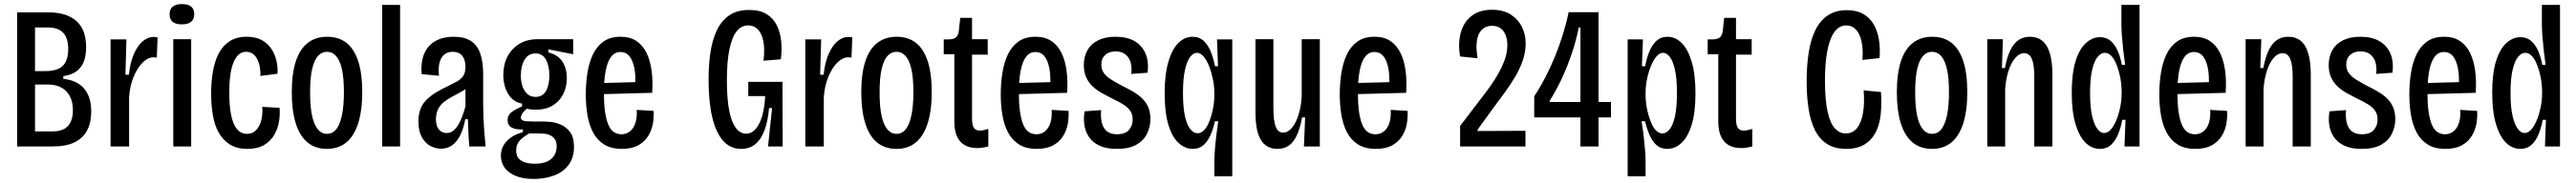

<svg xmlns="http://www.w3.org/2000/svg" viewBox="-20 -721 12651 901"><path d="M64 0V-660H223Q253 -660 284 -653Q315 -646 342.5 -627.5Q370 -609 386.5 -575Q403 -541 403 -488Q403 -447 391.5 -417.5Q380 -388 355.5 -370Q331 -352 291 -346V-333Q360 -325 394 -284Q428 -243 428 -171Q428 -117 407.5 -78.5Q387 -40 345.5 -20Q304 0 239 0ZM152 -74H237Q290 -74 314 -101Q338 -128 338 -178Q338 -238 305.5 -271.5Q273 -305 214 -305H152ZM152 -371H202Q262 -371 288.5 -397Q315 -423 315 -479Q315 -533 290.5 -559.5Q266 -586 212 -586H152Z M523 0V-323V-527H601L596 -353H613Q619 -411 636.5 -452.5Q654 -494 679.5 -516.5Q705 -539 734 -539Q740 -539 745 -538.5Q750 -538 754 -537L750 -437Q747 -438 742.5 -438.5Q738 -439 735 -439Q707 -439 681 -413.5Q655 -388 636.5 -343.5Q618 -299 614 -243V0Z M831 0V-528H919V0ZM873 -601Q843 -601 828 -613.5Q813 -626 813 -651Q813 -676 828.5 -688.5Q844 -701 873 -701Q904 -701 919 -688.5Q934 -676 934 -651Q934 -626 918.5 -613.5Q903 -601 873 -601Z M1195 12Q1143 12 1108.5 -10Q1074 -32 1053.5 -69.5Q1033 -107 1025 -156.5Q1017 -206 1017 -260Q1017 -317 1025.5 -368Q1034 -419 1054 -457.5Q1074 -496 1108 -518Q1142 -540 1191 -540Q1246 -540 1280.5 -514Q1315 -488 1330.5 -446Q1346 -404 1343 -358L1259 -347Q1260 -379 1252.5 -406Q1245 -433 1229.5 -449.5Q1214 -466 1189 -466Q1168 -466 1152.5 -452.5Q1137 -439 1126.5 -413Q1116 -387 1111 -349.5Q1106 -312 1106 -265Q1106 -201 1115 -155.5Q1124 -110 1143.5 -86Q1163 -62 1193 -62Q1220 -62 1237.5 -80Q1255 -98 1263 -128.5Q1271 -159 1268 -195L1353 -190Q1356 -156 1350 -121Q1344 -86 1326 -55.5Q1308 -25 1276 -6.5Q1244 12 1195 12Z M1586 12Q1528 12 1489.5 -20.5Q1451 -53 1432 -115.5Q1413 -178 1413 -266Q1413 -359 1433 -419.5Q1453 -480 1492 -510Q1531 -540 1586 -540Q1643 -540 1681 -510.5Q1719 -481 1739 -420.5Q1759 -360 1759 -268Q1759 -176 1739 -113.5Q1719 -51 1680.5 -19.5Q1642 12 1586 12ZM1586 -62Q1613 -62 1631 -84Q1649 -106 1659 -152Q1669 -198 1669 -267Q1669 -340 1658.5 -383.5Q1648 -427 1629.5 -446.5Q1611 -466 1586 -466Q1561 -466 1542.5 -446.5Q1524 -427 1513.5 -383.5Q1503 -340 1503 -266Q1503 -163 1524.5 -112.5Q1546 -62 1586 -62Z M1857 0V-697H1945V0Z M2146 11Q2119 11 2093.5 -2.5Q2068 -16 2051.5 -46Q2035 -76 2035 -123Q2035 -158 2045 -184Q2055 -210 2074.5 -229.5Q2094 -249 2120 -265Q2146 -281 2178 -296Q2203 -308 2223 -319Q2243 -330 2254.5 -346.5Q2266 -363 2266 -392Q2266 -427 2250 -446.5Q2234 -466 2203 -466Q2178 -466 2161.5 -452Q2145 -438 2138.5 -412Q2132 -386 2136 -348L2051 -356Q2047 -398 2055.5 -432.5Q2064 -467 2084.5 -491Q2105 -515 2136 -527.5Q2167 -540 2208 -540Q2261 -540 2292.5 -519.5Q2324 -499 2338.5 -458Q2353 -417 2353 -356V-206Q2353 -179 2354.5 -142Q2356 -105 2359 -67.5Q2362 -30 2365 0H2285Q2282 -33 2280.5 -67Q2279 -101 2278 -134H2265Q2256 -85 2239 -52.5Q2222 -20 2199 -4.5Q2176 11 2146 11ZM2174 -66Q2190 -66 2203.5 -75.5Q2217 -85 2228 -102Q2239 -119 2248.5 -143.5Q2258 -168 2266 -197V-303L2296 -316Q2289 -299 2273 -287Q2257 -275 2237 -264.5Q2217 -254 2197 -243Q2177 -232 2159.5 -218Q2142 -204 2131.5 -183.5Q2121 -163 2121 -133Q2121 -100 2136 -83Q2151 -66 2174 -66Z M2601 160Q2550 160 2514 145.5Q2478 131 2459 105.5Q2440 80 2440 46Q2440 4 2469 -26.5Q2498 -57 2548 -70V-84Q2513 -82 2493 -93Q2473 -104 2473 -129Q2473 -155 2493 -169.5Q2513 -184 2544 -197V-211Q2501 -218 2476.5 -257.5Q2452 -297 2452 -352Q2452 -404 2472.5 -443Q2493 -482 2530.5 -505Q2568 -528 2621 -528H2795V-454L2673 -478V-463Q2721 -451 2742.5 -417Q2764 -383 2764 -337Q2764 -292 2745.5 -256.5Q2727 -221 2693.5 -201Q2660 -181 2614 -181Q2605 -181 2591.5 -182Q2578 -183 2567 -186Q2549 -170 2543.5 -159.5Q2538 -149 2538 -142Q2538 -134 2545 -129.5Q2552 -125 2565.5 -124Q2579 -123 2599 -123H2646Q2658 -123 2682.5 -121Q2707 -119 2734 -107.5Q2761 -96 2780 -70.5Q2799 -45 2799 2Q2799 56 2772 91.5Q2745 127 2700 143.5Q2655 160 2601 160ZM2605 85Q2644 85 2667.5 74Q2691 63 2702.5 43.5Q2714 24 2714 0Q2714 -24 2704 -37Q2694 -50 2680 -56Q2666 -62 2651 -63Q2636 -64 2624 -64H2579Q2546 -45 2530.5 -26.5Q2515 -8 2515 19Q2515 44 2526.5 58Q2538 72 2558.5 78.5Q2579 85 2605 85ZM2610 -244Q2645 -244 2661.5 -273Q2678 -302 2678 -349Q2678 -398 2661 -428Q2644 -458 2610 -458Q2575 -458 2556.5 -427Q2538 -396 2538 -349Q2538 -318 2546.5 -294.5Q2555 -271 2571 -257.5Q2587 -244 2610 -244Z M3034 12Q2981 12 2946.5 -10Q2912 -32 2892.5 -69.5Q2873 -107 2865 -155Q2857 -203 2857 -256Q2857 -311 2865 -362Q2873 -413 2892 -453Q2911 -493 2944 -516.5Q2977 -540 3028 -540Q3074 -540 3105 -519.5Q3136 -499 3154.5 -462Q3173 -425 3180 -374.5Q3187 -324 3183 -264L2922 -257V-312L3120 -317L3100 -294Q3103 -350 3095 -388Q3087 -426 3070.5 -445.5Q3054 -465 3027 -465Q2999 -465 2981 -441Q2963 -417 2954.5 -372Q2946 -327 2946 -262Q2946 -165 2965.5 -112.5Q2985 -60 3032 -60Q3050 -60 3064.5 -68Q3079 -76 3089 -91Q3099 -106 3104 -128.5Q3109 -151 3107 -180L3190 -175Q3192 -145 3186.5 -112.5Q3181 -80 3163.5 -51.5Q3146 -23 3114.5 -5.5Q3083 12 3034 12Z M3620 12Q3566 12 3530.5 -29Q3495 -70 3477.5 -146Q3460 -222 3460 -329Q3460 -400 3469 -461.5Q3478 -523 3500 -570.5Q3522 -618 3561 -645Q3600 -672 3659 -672Q3712 -672 3745 -651.5Q3778 -631 3795 -596.5Q3812 -562 3816.5 -518.5Q3821 -475 3815 -429L3730 -422Q3737 -482 3728.5 -520.5Q3720 -559 3701 -577.5Q3682 -596 3655 -596Q3621 -596 3598 -567Q3575 -538 3562.5 -478.5Q3550 -419 3550 -327Q3550 -254 3557 -203.5Q3564 -153 3577 -122Q3590 -91 3607 -77Q3624 -63 3644 -63Q3671 -63 3691 -85.5Q3711 -108 3723 -149.5Q3735 -191 3738 -248H3655V-318H3823V-232L3824 0H3752L3772 -189H3757Q3752 -127 3735.5 -81.5Q3719 -36 3690.5 -12Q3662 12 3620 12Z M3935 0V-323V-527H4013L4008 -353H4025Q4031 -411 4048.5 -452.5Q4066 -494 4091.5 -516.5Q4117 -539 4146 -539Q4152 -539 4157 -538.5Q4162 -538 4166 -537L4162 -437Q4159 -438 4154.5 -438.5Q4150 -439 4147 -439Q4119 -439 4093 -413.5Q4067 -388 4048.5 -343.5Q4030 -299 4026 -243V0Z M4383 12Q4325 12 4286.5 -20.5Q4248 -53 4229 -115.5Q4210 -178 4210 -266Q4210 -359 4230 -419.5Q4250 -480 4289 -510Q4328 -540 4383 -540Q4440 -540 4478 -510.5Q4516 -481 4536 -420.5Q4556 -360 4556 -268Q4556 -176 4536 -113.5Q4516 -51 4477.5 -19.5Q4439 12 4383 12ZM4383 -62Q4410 -62 4428 -84Q4446 -106 4456 -152Q4466 -198 4466 -267Q4466 -340 4455.5 -383.5Q4445 -427 4426.5 -446.5Q4408 -466 4383 -466Q4358 -466 4339.5 -446.5Q4321 -427 4310.5 -383.5Q4300 -340 4300 -266Q4300 -163 4321.5 -112.5Q4343 -62 4383 -62Z M4780 8Q4725 8 4696 -24.5Q4667 -57 4667 -124V-454H4615V-527H4636Q4663 -527 4674.5 -536.5Q4686 -546 4689 -568L4696 -633H4754V-528H4831V-452H4754V-137Q4754 -107 4762.5 -92.5Q4771 -78 4793 -78Q4799 -78 4809.5 -80Q4820 -82 4834 -86V0Q4818 4 4804.5 6Q4791 8 4780 8Z M5072 12Q5019 12 4984.5 -10Q4950 -32 4930.5 -69.5Q4911 -107 4903 -155Q4895 -203 4895 -256Q4895 -311 4903 -362Q4911 -413 4930 -453Q4949 -493 4982 -516.5Q5015 -540 5066 -540Q5112 -540 5143 -519.5Q5174 -499 5192.5 -462Q5211 -425 5218 -374.5Q5225 -324 5221 -264L4960 -257V-312L5158 -317L5138 -294Q5141 -350 5133 -388Q5125 -426 5108.5 -445.5Q5092 -465 5065 -465Q5037 -465 5019 -441Q5001 -417 4992.5 -372Q4984 -327 4984 -262Q4984 -165 5003.5 -112.5Q5023 -60 5070 -60Q5088 -60 5102.5 -68Q5117 -76 5127 -91Q5137 -106 5142 -128.5Q5147 -151 5145 -180L5228 -175Q5230 -145 5224.5 -112.5Q5219 -80 5201.5 -51.5Q5184 -23 5152.5 -5.5Q5121 12 5072 12Z M5465 12Q5413 12 5379.5 -4Q5346 -20 5328 -47Q5310 -74 5305.5 -107Q5301 -140 5307 -173L5388 -179Q5385 -143 5391.5 -116.5Q5398 -90 5416 -75Q5434 -60 5466 -60Q5507 -60 5525 -81.5Q5543 -103 5543 -132Q5543 -158 5531 -175.5Q5519 -193 5496.5 -207Q5474 -221 5442 -236Q5416 -249 5391 -263Q5366 -277 5346 -296Q5326 -315 5314.5 -340.5Q5303 -366 5303 -400Q5303 -442 5320.5 -473.5Q5338 -505 5373 -522.5Q5408 -540 5459 -540Q5515 -540 5552 -518.5Q5589 -497 5606 -457.5Q5623 -418 5616 -363L5536 -357Q5540 -388 5533 -413Q5526 -438 5507.5 -453Q5489 -468 5459 -468Q5427 -468 5408 -450.5Q5389 -433 5389 -403Q5389 -379 5401.5 -361.5Q5414 -344 5436.5 -330Q5459 -316 5488 -300Q5517 -286 5543 -271Q5569 -256 5588.5 -237.5Q5608 -219 5619 -194Q5630 -169 5630 -135Q5630 -97 5613.5 -63Q5597 -29 5561 -8.5Q5525 12 5465 12Z M5944 147V75Q5944 52 5946.5 18.5Q5949 -15 5953.5 -52.5Q5958 -90 5963 -124H5947Q5938 -84 5924 -53.5Q5910 -23 5889.5 -5.5Q5869 12 5838 12Q5801 12 5769.5 -16Q5738 -44 5719 -104.5Q5700 -165 5700 -261Q5700 -354 5718 -416Q5736 -478 5767 -509Q5798 -540 5836 -540Q5871 -540 5893 -518.5Q5915 -497 5928 -463Q5941 -429 5947 -395H5962L5957 -527H6032V-255V147ZM5861 -65Q5878 -65 5891 -77.5Q5904 -90 5913.5 -110Q5923 -130 5930 -155Q5937 -180 5940.5 -204.5Q5944 -229 5944 -249V-264Q5944 -296 5937 -330.5Q5930 -365 5918.5 -394.5Q5907 -424 5891.5 -442.5Q5876 -461 5858 -461Q5841 -461 5825.5 -441Q5810 -421 5800 -378Q5790 -335 5790 -263Q5790 -191 5800 -147.5Q5810 -104 5826.5 -84.5Q5843 -65 5861 -65Z M6254 12Q6200 12 6173 -31.5Q6146 -75 6146 -168V-528H6234V-191Q6234 -126 6245.5 -97Q6257 -68 6282 -68Q6300 -68 6316 -82.5Q6332 -97 6344 -121.5Q6356 -146 6363.5 -178Q6371 -210 6373 -246V-528H6462V-208V0H6384L6390 -143H6375Q6365 -88 6348.5 -53.5Q6332 -19 6309 -3.5Q6286 12 6254 12Z M6737 12Q6684 12 6649.5 -10Q6615 -32 6595.5 -69.5Q6576 -107 6568 -155Q6560 -203 6560 -256Q6560 -311 6568 -362Q6576 -413 6595 -453Q6614 -493 6647 -516.5Q6680 -540 6731 -540Q6777 -540 6808 -519.5Q6839 -499 6857.5 -462Q6876 -425 6883 -374.5Q6890 -324 6886 -264L6625 -257V-312L6823 -317L6803 -294Q6806 -350 6798 -388Q6790 -426 6773.5 -445.5Q6757 -465 6730 -465Q6702 -465 6684 -441Q6666 -417 6657.5 -372Q6649 -327 6649 -262Q6649 -165 6668.5 -112.5Q6688 -60 6735 -60Q6753 -60 6767.5 -68Q6782 -76 6792 -91Q6802 -106 6807 -128.5Q6812 -151 6810 -180L6893 -175Q6895 -145 6889.5 -112.5Q6884 -80 6866.5 -51.5Q6849 -23 6817.5 -5.5Q6786 12 6737 12Z M7151 0V-101L7274 -262Q7300 -296 7320 -327.5Q7340 -359 7354 -388Q7368 -417 7375.5 -444.5Q7383 -472 7383 -499Q7383 -527 7374.5 -548.5Q7366 -570 7349.5 -582Q7333 -594 7308 -594Q7287 -594 7270.5 -584.5Q7254 -575 7244 -555.5Q7234 -536 7232 -505.5Q7230 -475 7237 -434L7151 -443Q7140 -509 7154.5 -561Q7169 -613 7208 -643Q7247 -673 7308 -673Q7364 -673 7400.5 -649Q7437 -625 7455 -587.5Q7473 -550 7473 -508Q7473 -465 7459 -424Q7445 -383 7422 -344Q7399 -305 7372 -268Q7345 -231 7319 -196L7237 -83V-76L7472 -77V0Z M7515 -143V-247Q7543 -289 7569 -339Q7595 -389 7617 -443Q7639 -497 7656 -552Q7673 -607 7684 -661H7831V0H7742V-586H7734Q7721 -521 7699.5 -457.5Q7678 -394 7651 -335.5Q7624 -277 7591 -225V-219H7892V-143Z M7974 147V-253V-527H8049L8044 -395H8060Q8066 -430 8079 -463.5Q8092 -497 8114 -518.5Q8136 -540 8170 -540Q8208 -540 8239 -509.5Q8270 -479 8288.5 -417Q8307 -355 8307 -261Q8307 -166 8288 -105.5Q8269 -45 8237.5 -16.5Q8206 12 8168 12Q8138 12 8117 -5.5Q8096 -23 8082.5 -54Q8069 -85 8059 -124H8042Q8049 -84 8053 -47.5Q8057 -11 8059.5 19.5Q8062 50 8062 70V147ZM8145 -64Q8163 -64 8179.5 -83.5Q8196 -103 8206 -147Q8216 -191 8216 -264Q8216 -335 8206 -378.5Q8196 -422 8180.5 -441.5Q8165 -461 8148 -461Q8131 -461 8115.5 -443Q8100 -425 8088 -395.5Q8076 -366 8069 -331.5Q8062 -297 8062 -264V-249Q8062 -229 8065.5 -204.5Q8069 -180 8076 -155.5Q8083 -131 8092.5 -110Q8102 -89 8115.5 -76.5Q8129 -64 8145 -64Z M8532 8Q8477 8 8448 -24.5Q8419 -57 8419 -124V-454H8367V-527H8388Q8415 -527 8426.5 -536.5Q8438 -546 8441 -568L8448 -633H8506V-528H8583V-452H8506V-137Q8506 -107 8514.5 -92.5Q8523 -78 8545 -78Q8551 -78 8561.5 -80Q8572 -82 8586 -86V0Q8570 4 8556.5 6Q8543 8 8532 8Z M9047 12Q8991 12 8953.5 -12Q8916 -36 8894 -80Q8872 -124 8862.5 -185Q8853 -246 8853 -320Q8853 -400 8863.5 -465Q8874 -530 8897.5 -576Q8921 -622 8959 -646.5Q8997 -671 9050 -671Q9098 -671 9130.5 -652.5Q9163 -634 9182 -601.5Q9201 -569 9208 -526Q9215 -483 9211 -435L9127 -426Q9131 -480 9122.5 -518Q9114 -556 9094.5 -576Q9075 -596 9048 -596Q9021 -596 9001.5 -577.5Q8982 -559 8969 -524Q8956 -489 8949.5 -438.5Q8943 -388 8943 -325Q8943 -228 8956 -170.5Q8969 -113 8992 -88.5Q9015 -64 9045 -64Q9080 -64 9101 -91Q9122 -118 9130 -166Q9138 -214 9133 -276L9218 -268Q9222 -211 9217 -160Q9212 -109 9192.5 -70.5Q9173 -32 9137.5 -10Q9102 12 9047 12Z M9469 12Q9411 12 9372.5 -20.5Q9334 -53 9315 -115.5Q9296 -178 9296 -266Q9296 -359 9316 -419.5Q9336 -480 9375 -510Q9414 -540 9469 -540Q9526 -540 9564 -510.5Q9602 -481 9622 -420.5Q9642 -360 9642 -268Q9642 -176 9622 -113.5Q9602 -51 9563.5 -19.5Q9525 12 9469 12ZM9469 -62Q9496 -62 9514 -84Q9532 -106 9542 -152Q9552 -198 9552 -267Q9552 -340 9541.5 -383.5Q9531 -427 9512.5 -446.5Q9494 -466 9469 -466Q9444 -466 9425.5 -446.5Q9407 -427 9396.5 -383.5Q9386 -340 9386 -266Q9386 -163 9407.5 -112.5Q9429 -62 9469 -62Z M9740 0V-348V-528H9817L9812 -386H9827Q9837 -441 9854 -475Q9871 -509 9894.5 -524.5Q9918 -540 9949 -540Q10006 -540 10033 -493Q10060 -446 10060 -352V0H9971V-341Q9971 -403 9959 -431Q9947 -459 9922 -459Q9897 -459 9876.5 -434.5Q9856 -410 9843.5 -369.5Q9831 -329 9828 -282V0Z M10293 12Q10254 12 10223 -18Q10192 -48 10173.5 -110Q10155 -172 10155 -265Q10155 -360 10174 -420.5Q10193 -481 10225 -509.5Q10257 -538 10293 -538Q10324 -538 10345 -520.5Q10366 -503 10380 -472Q10394 -441 10401 -402H10417Q10412 -437 10408 -474Q10404 -511 10401.5 -543.5Q10399 -576 10399 -597V-697H10488V-270V0H10414L10419 -131H10403Q10396 -92 10382.5 -59.5Q10369 -27 10347.5 -7.5Q10326 12 10293 12ZM10314 -66Q10332 -66 10347.5 -84Q10363 -102 10374.5 -130.5Q10386 -159 10393 -193Q10400 -227 10400 -259V-274Q10400 -295 10396.5 -320Q10393 -345 10386 -370Q10379 -395 10369.5 -415.5Q10360 -436 10346.5 -448.5Q10333 -461 10317 -461Q10299 -461 10282.5 -441.5Q10266 -422 10255.5 -378.5Q10245 -335 10245 -263Q10245 -191 10255.5 -148Q10266 -105 10281.5 -85.5Q10297 -66 10314 -66Z M10762 12Q10709 12 10674.5 -10Q10640 -32 10620.5 -69.5Q10601 -107 10593 -155Q10585 -203 10585 -256Q10585 -311 10593 -362Q10601 -413 10620 -453Q10639 -493 10672 -516.5Q10705 -540 10756 -540Q10802 -540 10833 -519.5Q10864 -499 10882.5 -462Q10901 -425 10908 -374.5Q10915 -324 10911 -264L10650 -257V-312L10848 -317L10828 -294Q10831 -350 10823 -388Q10815 -426 10798.5 -445.5Q10782 -465 10755 -465Q10727 -465 10709 -441Q10691 -417 10682.5 -372Q10674 -327 10674 -262Q10674 -165 10693.5 -112.5Q10713 -60 10760 -60Q10778 -60 10792.5 -68Q10807 -76 10817 -91Q10827 -106 10832 -128.5Q10837 -151 10835 -180L10918 -175Q10920 -145 10914.5 -112.5Q10909 -80 10891.5 -51.5Q10874 -23 10842.5 -5.5Q10811 12 10762 12Z M11009 0V-348V-528H11086L11081 -386H11096Q11106 -441 11123 -475Q11140 -509 11163.5 -524.5Q11187 -540 11218 -540Q11275 -540 11302 -493Q11329 -446 11329 -352V0H11240V-341Q11240 -403 11228 -431Q11216 -459 11191 -459Q11166 -459 11145.5 -434.5Q11125 -410 11112.5 -369.5Q11100 -329 11097 -282V0Z M11579 12Q11527 12 11493.5 -4Q11460 -20 11442 -47Q11424 -74 11419.5 -107Q11415 -140 11421 -173L11502 -179Q11499 -143 11505.5 -116.5Q11512 -90 11530 -75Q11548 -60 11580 -60Q11621 -60 11639 -81.5Q11657 -103 11657 -132Q11657 -158 11645 -175.5Q11633 -193 11610.5 -207Q11588 -221 11556 -236Q11530 -249 11505 -263Q11480 -277 11460 -296Q11440 -315 11428.5 -340.5Q11417 -366 11417 -400Q11417 -442 11434.5 -473.5Q11452 -505 11487 -522.5Q11522 -540 11573 -540Q11629 -540 11666 -518.5Q11703 -497 11720 -457.5Q11737 -418 11730 -363L11650 -357Q11654 -388 11647 -413Q11640 -438 11621.5 -453Q11603 -468 11573 -468Q11541 -468 11522 -450.5Q11503 -433 11503 -403Q11503 -379 11515.5 -361.5Q11528 -344 11550.5 -330Q11573 -316 11602 -300Q11631 -286 11657 -271Q11683 -256 11702.5 -237.5Q11722 -219 11733 -194Q11744 -169 11744 -135Q11744 -97 11727.5 -63Q11711 -29 11675 -8.5Q11639 12 11579 12Z M11990 12Q11937 12 11902.5 -10Q11868 -32 11848.5 -69.5Q11829 -107 11821 -155Q11813 -203 11813 -256Q11813 -311 11821 -362Q11829 -413 11848 -453Q11867 -493 11900 -516.5Q11933 -540 11984 -540Q12030 -540 12061 -519.5Q12092 -499 12110.5 -462Q12129 -425 12136 -374.5Q12143 -324 12139 -264L11878 -257V-312L12076 -317L12056 -294Q12059 -350 12051 -388Q12043 -426 12026.5 -445.5Q12010 -465 11983 -465Q11955 -465 11937 -441Q11919 -417 11910.5 -372Q11902 -327 11902 -262Q11902 -165 11921.5 -112.5Q11941 -60 11988 -60Q12006 -60 12020.5 -68Q12035 -76 12045 -91Q12055 -106 12060 -128.5Q12065 -151 12063 -180L12146 -175Q12148 -145 12142.5 -112.5Q12137 -80 12119.5 -51.5Q12102 -23 12070.5 -5.5Q12039 12 11990 12Z M12358 12Q12319 12 12288 -18Q12257 -48 12238.5 -110Q12220 -172 12220 -265Q12220 -360 12239 -420.5Q12258 -481 12290 -509.5Q12322 -538 12358 -538Q12389 -538 12410 -520.5Q12431 -503 12445 -472Q12459 -441 12466 -402H12482Q12477 -437 12473 -474Q12469 -511 12466.5 -543.5Q12464 -576 12464 -597V-697H12553V-270V0H12479L12484 -131H12468Q12461 -92 12447.5 -59.5Q12434 -27 12412.5 -7.5Q12391 12 12358 12ZM12379 -66Q12397 -66 12412.5 -84Q12428 -102 12439.5 -130.5Q12451 -159 12458 -193Q12465 -227 12465 -259V-274Q12465 -295 12461.5 -320Q12458 -345 12451 -370Q12444 -395 12434.5 -415.5Q12425 -436 12411.5 -448.5Q12398 -461 12382 -461Q12364 -461 12347.5 -441.5Q12331 -422 12320.5 -378.5Q12310 -335 12310 -263Q12310 -191 12320.5 -148Q12331 -105 12346.5 -85.5Q12362 -66 12379 -66Z"/></svg>

Font: Bricolage Grotesque 24pt Condensed
Style: Regular
Weight: 400
Width: 3
Designer: Mathieu Triay
Foundry: Atelier Triay
Version: Version 1.001;gftools[0.9.33.dev8+g029e19f]